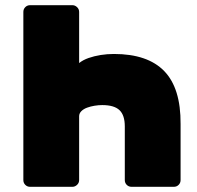

<svg xmlns="http://www.w3.org/2000/svg" viewBox="-20 -720 758 740"><path d="M259 -700Q269 -700 277 -692.5Q285 -685 285 -674V-477Q300 -489 321.5 -496.5Q343 -504 368 -508Q393 -512 419 -512Q549 -512 613 -446Q677 -380 676 -242V-26Q676 -15 668.5 -7.5Q661 0 650 0H487Q476 0 468.5 -7.5Q461 -15 461 -26V-233Q461 -276 440.5 -295.5Q420 -315 374 -315Q360 -315 344.5 -312.5Q329 -310 315.5 -305Q302 -300 293.5 -291.5Q285 -283 285 -272V-26Q285 -15 277 -7.5Q269 0 259 0H96Q85 0 77.5 -7.5Q70 -15 70 -26V-674Q70 -685 77.5 -692.5Q85 -700 96 -700Z"/></svg>

Font: Rubik Light ExtraBold
Style: Regular
Weight: 800
Version: Version 2.104